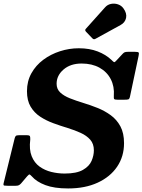

<svg xmlns="http://www.w3.org/2000/svg" viewBox="-52 -1042 803 1082"><path d="M643.5 -995Q664 -967 658.5 -941Q653 -915 627.5 -901L486.5 -823.5Q476.5 -817.5 469 -825.5L432.5 -863.5Q424 -872.5 432.5 -880.5L540 -1000.5Q553.5 -1016 573.5 -1020Q593.5 -1024 612.8 -1017.5Q632 -1011 643.5 -995ZM267 -570Q267 -540 287.5 -520.8Q308 -501.5 342 -488Q376 -474.5 416.5 -462.2Q457 -450 497.5 -433.8Q538 -417.5 572 -392.8Q606 -368 626.5 -330Q647 -292 647 -235Q647 -160 608 -102.5Q569 -45 498.2 -12.5Q427.5 20 332 20Q253.5 20 203.8 1.2Q154 -17.5 127 -48.5Q117.5 -58.5 114.2 -59Q111 -59.5 101 -48.5L66.5 -8Q60.5 -1.5 54.2 1.8Q48 5 35 5H-7.5Q-22 5 -28.2 3.8Q-34.5 2.5 -31.5 -10L30.5 -262Q33 -272 37.2 -276Q41.5 -280 55 -280H99Q114.5 -280 116.8 -274.2Q119 -268.5 118.5 -255.5Q111.5 -199 126.5 -161.8Q141.5 -124.5 171 -103.2Q200.5 -82 237.5 -73Q274.5 -64 312 -64Q379.5 -64 415.2 -84.5Q451 -105 464 -135.2Q477 -165.5 477 -195Q477 -231.5 456.5 -254.8Q436 -278 402.5 -293.2Q369 -308.5 328.8 -320.8Q288.5 -333 248.2 -347.8Q208 -362.5 174.5 -384.5Q141 -406.5 120.5 -441Q100 -475.5 100 -528Q100 -584.5 125 -629.2Q150 -674 192 -705.2Q234 -736.5 286 -753.2Q338 -770 392 -770Q452 -770 498.2 -752.2Q544.5 -734.5 576.5 -704Q586 -694 590.5 -692Q595 -690 604.5 -701.5L639.5 -739Q645 -745 650.8 -747.5Q656.5 -750 669.5 -750H707.5Q725.5 -750 729 -746.2Q732.5 -742.5 729 -727L681 -500Q678 -484 671.2 -482Q664.5 -480 646 -480H611Q594.5 -480 591.5 -484Q588.5 -488 589.5 -502Q593.5 -554.5 572.2 -595.8Q551 -637 508.8 -660.5Q466.5 -684 408 -684Q345 -684 306 -650.2Q267 -616.5 267 -570Z"/></svg>

Font: Besley*
Style: Bold Italic
Weight: 700
Italic angle: -13°
Designer: Owen Earl
Foundry: indestructible type*
Version: Version 2.000; ttfautohint (v1.8.3)